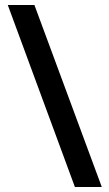

<svg xmlns="http://www.w3.org/2000/svg" viewBox="-20 -739 434 764"><path d="M117 -719 385 5H278L11 -719Z"/></svg>

Font: Noto Sans Khmer UI Condensed SemiBold
Style: Regular
Weight: 600
Width: 3
Designer: Danh Hong and the Monotype Design Team
Foundry: Monotype Imaging Inc.
Version: Version 2.002; ttfautohint (v1.8.4.7-5d5b)